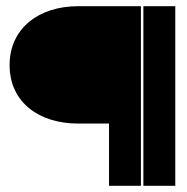

<svg xmlns="http://www.w3.org/2000/svg" viewBox="-20 -600 605 620"><path d="M11 -390C11 -268 108 -201 232 -201H332V0H435V-580H232C105 -580 11 -508 11 -390ZM443 0H546V-580H443Z"/></svg>

Font: Charger Sport
Style: BlkNrw
Weight: 900
Designer: Jasper
Foundry: Cannot Into Space Fonts
Version: Version 1.1